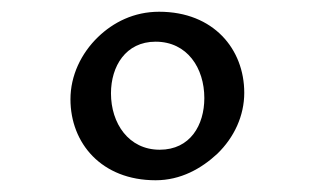

<svg xmlns="http://www.w3.org/2000/svg" viewBox="-20 -583 536 327"><path d="M245 -276C288 -276 323 -296 350 -321C379 -349 396 -386 396 -425C396 -499 344 -563 251 -563C208 -563 173 -545 147 -520C118 -492 100 -454 100 -414C100 -339 153 -276 245 -276ZM252 -328C199 -328 169 -373 169 -424C169 -470 194 -512 245 -512C299 -512 328 -467 328 -416C328 -370 304 -328 252 -328Z"/></svg>

Font: Noto Serif Devanagari SemiBold
Style: Regular
Weight: 600
Designer: Universal Thirst, Indian Type Foundry and the Monotype Design Team
Foundry: Monotype Imaging Inc.
Version: Version 2.004